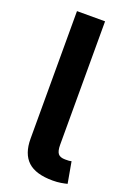

<svg xmlns="http://www.w3.org/2000/svg" viewBox="-142 -782 575 837"><g transform="rotate(20 146.0 -363.0)"><path d="M216.8 2.9Q137.7 2.9 100.8 -31.5Q64 -65.9 64 -135.7V-727.5H194.3V-154.8Q194.3 -126 203.6 -114Q212.9 -102.1 236.8 -102.1Q247.6 -102.1 254.2 -102.5Q260.7 -103 265.6 -104.5L283.2 -5.9Q272 -2.9 254.6 0Q237.3 2.9 216.8 2.9Z"/></g></svg>

Font: V-Inter
Style: SemiBold-600
Weight: 600
Designer: Rasmus Andersson
Foundry: rsms
Version: Version 4.000;git-4146feb